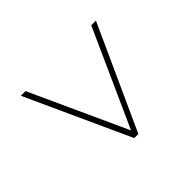

<svg xmlns="http://www.w3.org/2000/svg" viewBox="-92 -618 741 741"><g transform="rotate(45 279.0 -247.0)"><path d="M480.5 -243 72.5 -427V-452.5L497.5 -259V-236.5L72.5 -42.5V-68L480.5 -254.5Z"/></g></svg>

Font: Newsreader 60pt ExtraLight
Style: Regular
Weight: 250
Designer: Hugues Gentile
Foundry: Production Type
Version: Version 1.003